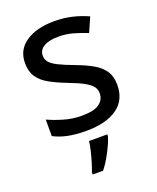

<svg xmlns="http://www.w3.org/2000/svg" viewBox="-143 -633 767 939"><g transform="rotate(-20 241.0 -163.5)"><path d="M438 -150Q438 -71 380 -30.5Q322 10 221 10Q165 10 124 1.5Q83 -7 51 -24V-110Q85 -94 131 -80.5Q177 -67 223 -67Q287 -67 315 -87Q343 -107 343 -141Q343 -160 332.5 -175Q322 -190 294 -206Q266 -222 213 -242Q161 -262 124.5 -282.5Q88 -303 69 -331.5Q50 -360 50 -404Q50 -473 106 -510.5Q162 -548 253 -548Q303 -548 345.5 -538Q388 -528 428 -510L395 -435Q361 -449 324 -459.5Q287 -470 248 -470Q197 -470 170.5 -453.5Q144 -437 144 -409Q144 -388 156.5 -373.5Q169 -359 198 -344.5Q227 -330 278 -311Q329 -292 364.5 -271.5Q400 -251 419 -222.5Q438 -194 438 -150ZM309 70Q304 89 291.5 116Q279 143 263 171Q247 199 229 221H175V209Q182 192 190 165.5Q198 139 205 110.5Q212 82 214 61H309Z"/></g></svg>

Font: Noto Sans Kayah Li Medium
Style: Regular
Weight: 500
Designer: Monotype Design Team, Sérgio Martins
Foundry: Monotype Imaging Inc.
Version: Version 2.002; ttfautohint (v1.8.4.7-5d5b)